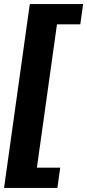

<svg xmlns="http://www.w3.org/2000/svg" viewBox="-43 -762 430 947"><path d="M367 -742 353 -642H238L139 65H254L240 165H-23L104 -742Z"/></svg>

Font: Morrison ExtraBold
Style: Regular
Weight: 800
Designer: Pablo Impallari, Rodrigo Fuenzalida (Modified by Dan O. Williams)
Version: Version 0.03;June 6, 2019;FontCreator 11.5.0.2425 64-bit; tt